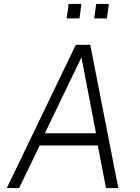

<svg xmlns="http://www.w3.org/2000/svg" viewBox="-20 -949 705 969"><path d="M14.5 0 362.5 -723H435.5L577 0H515L473.5 -215H180.5L76.5 0ZM206.5 -276.5H464.5L391 -659.5ZM455.5 -856 465.5 -929H529.5L519.5 -856ZM316.5 -856 326.5 -929H391L381 -856Z"/></svg>

Font: Public Sans Thin ExtraLight
Style: Italic
Weight: 250
Italic angle: -8°
Version: Version 2.001